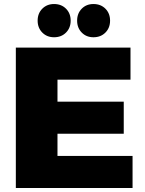

<svg xmlns="http://www.w3.org/2000/svg" viewBox="-20 -939 723 959"><path d="M250 -918.9Q286.6 -918.9 309.8 -895.5Q333 -872.1 333 -835.9Q333 -799.8 309.8 -776.4Q286.6 -752.9 250 -752.9Q214.4 -752.9 191.2 -776.4Q168 -799.8 168 -835.9Q168 -872.1 191.2 -895.5Q214.4 -918.9 250 -918.9ZM446.8 -918.9Q483.4 -918.9 506.6 -895.5Q529.8 -872.1 529.8 -835.9Q529.8 -799.8 506.6 -776.4Q483.4 -752.9 446.8 -752.9Q411.1 -752.9 388.2 -776.4Q365.2 -799.8 365.2 -835.9Q365.2 -872.1 388.2 -895.5Q411.1 -918.9 446.8 -918.9ZM59.1 -701.2H631.8V-541H267.1V-431.2H598.1V-271H267.1V-160.2H642.1V0H59.1Z"/></svg>

Font: Montserrat-Arabic ExtraBold
Style: Regular
Weight: 800
Designer: Mohamed Gaber
Foundry: Kief Type Foundry
Version: Version 5.008;PS 005.008;hotconv 1.0.88;makeotf.lib2.5.64775